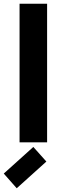

<svg xmlns="http://www.w3.org/2000/svg" viewBox="-21 -757 353 1021"><path d="M156.2 24.4 225.6 102.1 67.9 244.1 -1 166ZM83 0V-737.3H229.5V0Z"/></svg>

Font: Newest Shape
Style: Bold
Weight: 700
Designer: Wojciech Kalinowski "wmk69" (wmk69@o2.pl)
Foundry: Wojciech Kalinowski "wmk69" (wmk69@o2.pl)
Version: Version 1.0.0; 2022-02-24